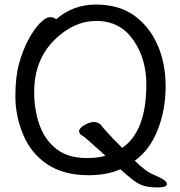

<svg xmlns="http://www.w3.org/2000/svg" viewBox="-20 -739 785 836"><path d="M357.9 -50.8Q406.7 -50.8 439 -61Q346.2 -146 337.2 -149.4Q328.1 -152.8 324.2 -166Q324.2 -185.1 362.8 -202.1Q377.9 -208 390.1 -208Q411.1 -205.1 418.9 -195.8Q438 -168.9 512.2 -95.2Q617.2 -167 617.2 -371.1Q617.2 -481 563 -561Q504.9 -647.9 398.9 -647.9Q301.8 -647.9 217.8 -565.9Q128.9 -478 128.9 -338.9Q128.9 -259.8 152.3 -194.3Q175.8 -128.9 226.3 -89.8Q276.9 -50.8 357.9 -50.8ZM666 77.1Q629.9 77.1 606.4 70.1Q583 63 560.1 45.4Q537.1 27.8 503.9 -2Q445.8 23.9 366.2 23.9Q257.3 23.9 186.3 -23.4Q115.2 -70.8 81.1 -152.3Q46.9 -233.9 46.9 -319.8Q46.9 -404.8 63.5 -463.9Q80.1 -522.9 104.5 -567.9Q128.9 -612.8 154.1 -638.4Q179.2 -664.1 198.2 -664.1Q216.3 -664.1 224.1 -654.8Q297.4 -718.8 397 -719.2Q496.1 -719.2 562.5 -672.6Q628.9 -626 665 -545.4Q701.2 -464.8 701.2 -363.8Q701.2 -261.7 667 -174.3Q632.8 -86.9 566.9 -39.1Q616.7 9.8 651.9 22.9Q707 45.9 707 62Q707 77.1 666 77.1Z"/></svg>

Font: LXGW WenKai Screen R
Style: Regular
Weight: 400
Designer: Fontworks Inc.
Version: Version 1.235;May 31, 2022